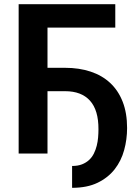

<svg xmlns="http://www.w3.org/2000/svg" viewBox="-20 -731 640 914"><path d="M528.8 -599.6H206.1V-408.2H290Q356.9 -408.2 411.4 -390.1Q465.8 -372.1 504.4 -336.2Q543 -300.3 564 -246.6Q585 -192.9 585 -121.6Q585 -67.4 571 -16.4Q557.1 34.7 525.9 74.7Q494.6 114.7 444.8 138.9Q395 163.1 323.2 163.1V59.1Q350.6 59.1 370.4 51.3Q390.1 43.5 404.1 30.5Q418 17.6 426.8 0Q435.5 -17.6 440.4 -36.9Q445.3 -56.2 447 -76.4Q448.7 -96.7 448.7 -115.2Q449.2 -206.5 408.4 -251.7Q367.7 -296.9 290 -296.9H206.1V0H68.8V-710.9H528.8Z"/></svg>

Font: Roboto Mono
Style: Bold
Weight: 700
Designer: Google
Version: Version 2.000985; 2015; ttfautohint (v1.3)